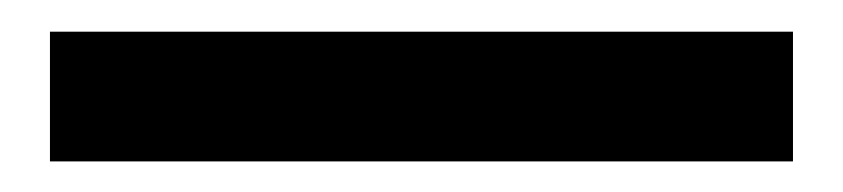

<svg xmlns="http://www.w3.org/2000/svg" viewBox="-20 37 540 123"><path d="M12 140.4V57.3H488V140.4Z"/></svg>

Font: SourceSans3VF
Style: Regular
Weight: 200
Designer: Paul D. Hunt
Foundry: Adobe
Version: Version 3.052;hotconv 1.1.0;makeotfexe 2.6.0